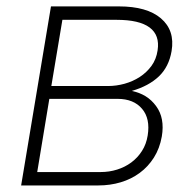

<svg xmlns="http://www.w3.org/2000/svg" viewBox="-20 -565 594 585"><path d="M135.3 -545.5H342.3Q427.6 -545.5 470.2 -509.2Q513.5 -472.3 502.8 -409.4Q494.7 -361.5 464 -332.2Q433.2 -302.9 381.7 -288Q405.2 -283 423.7 -271.7Q442.1 -260.3 455.6 -241.8Q482.6 -205.3 473 -149.1Q466.6 -112.9 449 -85Q431.5 -57.2 405.7 -38.2Q380 -19.2 347.8 -9.6Q315.7 0 279.8 0H44.4ZM93.4 -40.8H286.9Q312.9 -40.8 336.8 -48.3Q360.8 -55.8 380.1 -70.1Q399.5 -84.5 412.6 -105.1Q425.8 -125.7 430 -152.3Q438.2 -203.5 413 -233.3Q387.4 -263.8 338.1 -263.8H130.3ZM309.3 -302.9Q334.2 -302.9 359.4 -309.8Q384.6 -316.8 405.7 -330.4Q426.8 -344.1 441.6 -364.3Q456.3 -384.6 460.2 -411.6Q467.3 -457.7 435.9 -481.2Q404.5 -504.6 335.2 -504.6H170.1L136.4 -302.9Z"/></svg>

Font: Inter P Extra Light
Style: Italic
Weight: 200
Italic angle: 9.39999°
Designer: Rasmus Andersson
Foundry: rsms
Version: Version 3.018;git-588b23468